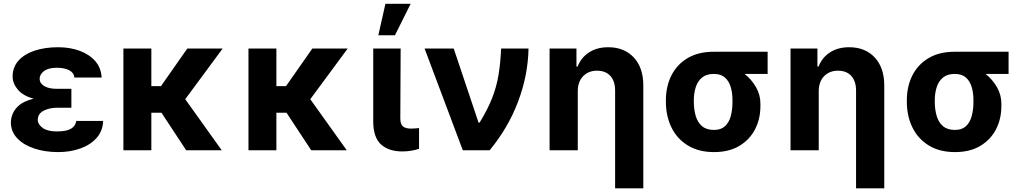

<svg xmlns="http://www.w3.org/2000/svg" viewBox="-20 -806 5493 1030"><path d="M362.9 -285.9V-228H285.5Q245.7 -228 214.5 -212.2Q183.2 -196.4 182.5 -163Q183.2 -138.1 209.3 -119.5Q235.4 -100.9 284.8 -100.9Q335.6 -100.9 360.4 -115.2Q385.3 -129.6 389.2 -157.3H533.4Q531.2 -102.3 497.3 -65Q463.4 -27.7 409.4 -8.9Q355.5 9.9 292.6 9.9Q221.2 9.9 163.5 -9.4Q105.8 -28.8 72.3 -64.3Q38.7 -99.8 38.4 -148.4Q38.7 -192.5 68 -226.9Q97.3 -261.4 160.5 -276.3Q103.3 -292.3 75.6 -325.3Q47.9 -358.3 47.6 -395.6Q47.9 -446 79.4 -481Q110.8 -516 165.8 -534.3Q220.9 -552.6 291.9 -552.6Q356.2 -552.6 408.2 -533.2Q460.2 -513.8 491.5 -477.5Q522.7 -441.1 525.2 -389.9H379.3Q376.1 -416.9 350.3 -429.7Q324.6 -442.5 284.4 -442.5Q239.3 -442.5 216.1 -424.7Q192.8 -407 192.5 -383.5Q192.8 -359 217.2 -344.3Q241.5 -329.5 285.5 -329.5H362.9Z M791.9 -545.5V-343.8H843.4L984.7 -545.5H1174.4L973.7 -273.8L1169.4 0H978.7L846.2 -201.3H791.9V0H642V-545.5Z M1462.7 -545.5V-343.8H1514.2L1655.5 -545.5H1845.2L1644.5 -273.8L1840.2 0H1649.5L1517 -201.3H1462.7V0H1312.9V-545.5Z M1982.2 -545.5H2129.3L2127.5 -170.8Q2127.8 -138.1 2142.4 -127.1Q2157 -116.1 2185 -116.1Q2199.2 -116.1 2209.5 -117.2Q2219.8 -118.3 2228 -119V-7.8Q2209.5 -1.4 2186.4 2.5Q2163.4 6.4 2138.1 6.4Q2066.4 6.4 2024.7 -30.5Q1983 -67.5 1982.2 -152.7ZM2009.6 -616.8 2047.6 -785.5H2182.9L2098.7 -616.8Z M2462.7 0 2257.8 -545.5H2414.1L2547.2 -148.4H2552.9Q2596.2 -219.1 2619.9 -279.3Q2643.5 -339.5 2654.1 -402.7Q2664.8 -465.9 2668.3 -545.5H2815.3Q2812.5 -401.3 2759.2 -260.7Q2706 -120 2606.9 0Z M3079.5 -315.3V0H2928.3V-545.5H3072.4V-449.2H3078.8Q3097.3 -497.2 3139.9 -524.9Q3182.5 -552.6 3242.9 -552.6Q3328.8 -552.6 3380 -497.7Q3431.1 -442.8 3431.1 -347.3V204.5H3279.8V-320.3Q3279.8 -370.4 3254.3 -398.6Q3228.7 -426.8 3182.9 -426.8Q3137.4 -426.8 3108.5 -397.5Q3079.5 -368.3 3079.5 -315.3Z M3552.2 -258.5V-269.9Q3552.6 -343.4 3582.2 -402Q3611.9 -460.6 3669.2 -494.5Q3726.6 -528.4 3809.3 -528.4H4098V-409.4H3974.4Q4011 -381 4035.3 -339Q4059.7 -296.9 4059.3 -248.6V-238.6Q4059.7 -168.7 4030.5 -112.4Q4001.4 -56.1 3945.8 -23.1Q3890.3 9.9 3810.7 9.9Q3728 9.9 3670.3 -25.4Q3612.6 -60.7 3582.6 -121.4Q3552.6 -182.2 3552.2 -258.5ZM3702.1 -269.9V-258.5Q3702.4 -217.3 3712.5 -183.2Q3722.7 -149.1 3746.3 -129.1Q3769.9 -109 3810.7 -109Q3847.7 -109 3869.3 -129.1Q3891 -149.1 3900.2 -183.2Q3909.4 -217.3 3909.4 -258.5V-269.9Q3909.4 -307.5 3900 -339.3Q3890.6 -371.1 3868.8 -390.3Q3846.9 -409.4 3809.3 -409.4Q3770.2 -409.4 3746.6 -390.3Q3723 -371.1 3712.7 -339.3Q3702.4 -307.5 3702.1 -269.9Z M4372.2 -315.3V0H4220.9V-545.5H4365.1V-449.2H4371.4Q4389.9 -497.2 4432.5 -524.9Q4475.1 -552.6 4535.5 -552.6Q4621.4 -552.6 4672.6 -497.7Q4723.7 -442.8 4723.7 -347.3V204.5H4572.4V-320.3Q4572.4 -370.4 4546.9 -398.6Q4521.3 -426.8 4475.5 -426.8Q4430 -426.8 4401.1 -397.5Q4372.2 -368.3 4372.2 -315.3Z M4844.8 -258.5V-269.9Q4845.2 -343.4 4874.8 -402Q4904.5 -460.6 4961.8 -494.5Q5019.2 -528.4 5101.9 -528.4H5390.6V-409.4H5267Q5303.6 -381 5327.9 -339Q5352.3 -296.9 5351.9 -248.6V-238.6Q5352.3 -168.7 5323.2 -112.4Q5294 -56.1 5238.5 -23.1Q5182.9 9.9 5103.3 9.9Q5020.6 9.9 4962.9 -25.4Q4905.2 -60.7 4875.2 -121.4Q4845.2 -182.2 4844.8 -258.5ZM4994.7 -269.9V-258.5Q4995 -217.3 5005.1 -183.2Q5015.3 -149.1 5038.9 -129.1Q5062.5 -109 5103.3 -109Q5140.3 -109 5161.9 -129.1Q5183.6 -149.1 5192.8 -183.2Q5202.1 -217.3 5202.1 -258.5V-269.9Q5202.1 -307.5 5192.6 -339.3Q5183.2 -371.1 5161.4 -390.3Q5139.6 -409.4 5101.9 -409.4Q5062.9 -409.4 5039.2 -390.3Q5015.6 -371.1 5005.3 -339.3Q4995 -307.5 4994.7 -269.9Z"/></svg>

Font: Inter Zeller
Style: Bold
Weight: 700
Designer: Rasmus Andersson; Joe Bland
Foundry: zeller
Version: Version 3.015;git-dec3a8cb1